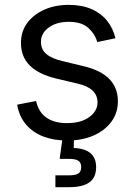

<svg xmlns="http://www.w3.org/2000/svg" viewBox="-20 -568 555 792"><path d="M257.3 11.7Q201.7 11.7 158.2 -5.1Q114.7 -22 86.9 -54.9Q59.1 -87.9 50.8 -136.2L128.9 -151.4Q139.2 -105 171.9 -82.5Q204.6 -60.1 255.9 -60.1Q314 -60.1 348.1 -85Q382.3 -109.9 382.3 -145.5Q382.3 -175.3 361.6 -194.6Q340.8 -213.9 300.3 -223.1L211.4 -244.1Q138.7 -261.7 102.5 -298.1Q66.4 -334.5 66.4 -391.6Q66.4 -437.5 92 -472.7Q117.7 -507.8 162.1 -527.8Q206.5 -547.9 263.2 -547.9Q317.9 -547.9 357.4 -530.5Q397 -513.2 421.6 -482.4Q446.3 -451.7 456.1 -410.2L381.3 -394.5Q371.6 -428.2 344 -453.1Q316.4 -478 263.7 -478Q213.4 -478 181.2 -454.6Q148.9 -431.2 148.9 -395.5Q148.9 -364.3 171.1 -345.2Q193.4 -326.2 240.2 -315.4L323.2 -295.4Q396 -278.3 431.2 -241.9Q466.3 -205.6 466.3 -150.4Q466.3 -102.5 439.7 -66.2Q413.1 -29.8 366 -9Q318.8 11.7 257.3 11.7ZM208.5 204.1V155.3H265.1Q292 155.3 303.5 147.5Q314.9 139.6 314.9 121.1Q314.9 103 303.5 95.2Q292 87.4 265.1 87.4H226.1L241.2 -22.5H285.2V0L284.2 42.5Q330.6 44.4 353.5 64Q376.5 83.5 376.5 121.6Q376.5 164.1 348.9 184.1Q321.3 204.1 265.6 204.1Z"/></svg>

Font: V-Inter
Style: Regular-375
Weight: 375
Designer: Rasmus Andersson
Foundry: rsms
Version: Version 4.000;git-4146feb